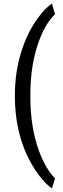

<svg xmlns="http://www.w3.org/2000/svg" viewBox="-20 -822 354 1072"><path d="M63 -288.6Q63 -416.5 97.7 -529.3Q132.3 -642.1 195.8 -727.1Q234.4 -778.3 270 -802.2L287.1 -742.7Q228.5 -686.5 190.9 -573.5Q153.3 -460.4 149.9 -322.3L149.4 -282.7Q149.4 -110.8 197.8 21Q234.4 120.1 287.1 174.3L270 229.5Q225.1 199.2 178.7 129.9Q63 -44.4 63 -288.6Z"/></svg>

Font: RobotoCondensed-Regular
Style: Regular
Weight: 400
Designer: Google
Version: Version 2.001201; 2014